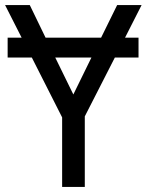

<svg xmlns="http://www.w3.org/2000/svg" viewBox="-20 -734 576 754"><path d="M536 -714H440L377 -586H159L97 -714H0L65 -586H10V-508H105L224 -273V0H313V-277L431 -508H524V-586H471ZM268 -363 197 -508H339Z"/></svg>

Font: Noto Sans Thai
Style: Regular
Weight: 400
Designer: Monotype Design Team
Foundry: Monotype Imaging Inc.
Version: Version 1.901